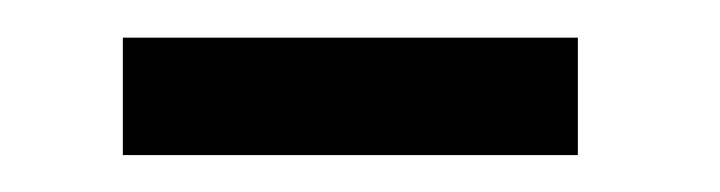

<svg xmlns="http://www.w3.org/2000/svg" viewBox="-20 -278 386 103"><path d="M290 -194.8V-257.8H45.9V-194.8Z"/></svg>

Font: Galatia SIL
Style: Regular
Weight: 400
Designer: Development by SIL's NRSI team
Version: Version 2.1